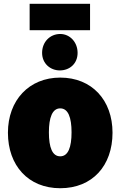

<svg xmlns="http://www.w3.org/2000/svg" viewBox="-20 -970 647 1017"><path d="M299 27C470 27 576 -93 576 -267C576 -439 467 -559 299 -559C134 -559 22 -439 22 -267C22 -93 130 27 299 27ZM137 -950V-810H457V-950ZM297 -597C348 -597 391 -632 391 -690C391 -747 350 -790 299 -790C245 -790 203 -748 203 -690C203 -634 246 -597 297 -597ZM299 -396C341 -396 359 -348 359 -269C359 -190 341 -142 299 -142C257 -142 239 -189 239 -269C239 -347 257 -396 299 -396Z"/></svg>

Font: Repo ExtraBlack
Style: Regular
Weight: 400
Designer: Stefan Peev
Foundry: Context Ltd
Version: Version 001.502